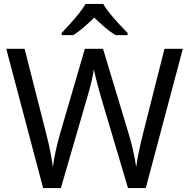

<svg xmlns="http://www.w3.org/2000/svg" viewBox="-20 -964 970 984"><path d="M917 -714 727 0H636L497 -468Q489 -497 481 -526Q473 -555 468 -577.5Q463 -600 461 -609Q460 -596 450.5 -553.5Q441 -511 427 -465L292 0H201L12 -714H106L217 -278Q229 -232 237.5 -189Q246 -146 251 -108Q256 -147 266 -193Q276 -239 289 -283L415 -714H508L639 -280Q653 -234 663 -188.5Q673 -143 678 -108Q683 -145 692 -188.5Q701 -232 713 -279L823 -714ZM509 -944Q521 -922 543.5 -894.5Q566 -867 590.5 -840.5Q615 -814 634 -795V-784H572Q546 -800 518 -823.5Q490 -847 463 -874Q436 -847 409 -824Q382 -801 356 -784H296V-795Q315 -815 338.5 -841Q362 -867 384 -894.5Q406 -922 419 -944Z"/></svg>

Font: Noto Sans Palmyrene
Style: Regular
Weight: 400
Designer: Monotype Design Team
Foundry: Monotype Imaging Inc.
Version: Version 2.001; ttfautohint (v1.8.4.7-5d5b)